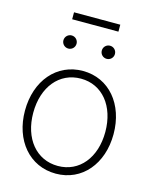

<svg xmlns="http://www.w3.org/2000/svg" viewBox="-120 -877 767 965"><g transform="rotate(15 263.5 -394.5)"><path d="M264.2 9.3C400.4 9.3 494.1 -102.5 494.1 -257.3C494.1 -412.6 400.4 -524.9 264.2 -524.9C127.4 -524.9 33.2 -412.6 33.2 -257.3C33.2 -102.5 127.4 9.3 264.2 9.3ZM264.2 -30.8C151.9 -30.8 76.2 -123.5 76.2 -257.3C76.2 -392.1 151.9 -484.9 264.2 -484.9C376 -484.9 451.2 -391.6 451.2 -257.3C451.2 -123.5 376 -30.8 264.2 -30.8ZM362.3 -614.3C381.3 -614.3 396.5 -629.4 396.5 -648.4C396.5 -667.5 381.3 -682.6 362.3 -682.6C343.3 -682.6 328.1 -667.5 328.1 -648.4C328.1 -629.4 343.3 -614.3 362.3 -614.3ZM162.6 -614.3C181.6 -614.3 196.8 -629.4 196.8 -648.4C196.8 -667.5 181.6 -682.6 162.6 -682.6C144 -682.6 128.4 -667.5 128.4 -648.4C128.4 -629.4 144 -614.3 162.6 -614.3ZM384.3 -797.9H143.6V-761.7H384.3Z"/></g></svg>

Font: Raveo Display Display ExLight
Style: Regular
Weight: 200
Designer: Jakub Foglar, Rasmus Andersson (Inter)
Foundry: Jakubfoglar.com
Version: Version 1.100;Glyphs 3.2.3 (3260)